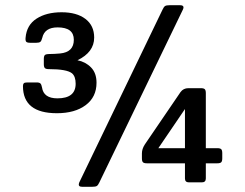

<svg xmlns="http://www.w3.org/2000/svg" viewBox="-20 -699 940 736"><path d="M201 -594Q151 -594 142 -554Q139 -542 134.5 -538.5Q130 -535 119 -535H96Q84 -535 80.5 -539Q77 -543 78 -554Q82 -603 120 -627.5Q158 -652 216 -652Q274 -652 307.5 -626.5Q341 -601 341 -555Q341 -499 277 -468Q308 -462 329 -440.5Q350 -419 350 -382Q350 -327 308.5 -296Q267 -265 198 -265Q68 -265 68 -369Q68 -376 71 -379.5Q74 -383 85 -383H120Q131 -383 135 -379Q139 -375 141 -364Q147 -322 200 -322Q270 -322 270 -378Q270 -406 256 -418Q236 -434 167 -434Q156 -434 152 -438Q148 -442 148 -453V-473Q148 -484 152 -488Q156 -492 172 -492Q188 -492 210 -494Q263 -499 263 -546.5Q263 -594 201 -594ZM681 -662 361 0Q356 11 351 14Q346 17 334 17H295Q282 17 282 9Q282 5 284 0L603 -662Q608 -673 613 -676Q618 -679 630 -679H670Q689 -679 681 -662ZM754 0H704Q689 0 689 -15V-73H543Q532 -73 528 -77Q524 -81 524 -92V-111Q524 -128 535 -145L672 -346Q683 -361 702 -361H750Q761 -361 765 -357Q769 -353 769 -342V-131H813Q824 -131 828 -127Q832 -123 832 -112V-92Q832 -81 828 -77Q824 -73 813 -73H769V-15Q769 0 754 0ZM689 -281 587 -131H689Z"/></svg>

Font: Crete Round
Style: Regular
Weight: 400
Designer: Veronika Burian
Foundry: TypeTogether
Version: Version 1.001